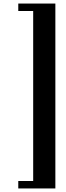

<svg xmlns="http://www.w3.org/2000/svg" viewBox="-20 -812 373 1082"><path d="M292 -792V250H83V208H167V-750H83V-792Z"/></svg>

Font: okolaks
Style: Bold
Weight: 600
Width: 8
Version: Version 000.6.0